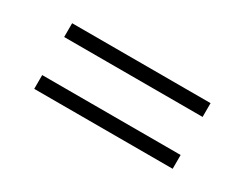

<svg xmlns="http://www.w3.org/2000/svg" viewBox="-41 -612 831 651"><g transform="rotate(30 374.0 -286.5)"><path d="M103 -361V-415H645V-361ZM103 -158V-212H645V-158Z"/></g></svg>

Font: Nunito Sans 10pt Expanded Light
Style: Regular
Weight: 300
Width: 7
Designer: Vernon Adams
Foundry: Vernon Adams
Version: Version 3.101;gftools[0.9.27]